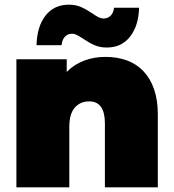

<svg xmlns="http://www.w3.org/2000/svg" viewBox="-20 -800 742 820"><path d="M654 -312V0H428V-273Q428 -367 361 -367Q323 -367 299.5 -340.5Q276 -314 276 -257V0H50V-547H265V-493Q297 -525 339 -541Q381 -557 430 -557Q481 -557 522 -542Q563 -527 592.5 -496Q622 -465 638 -419Q654 -373 654 -312ZM336 -634Q319 -645 308.5 -650.5Q298 -656 288 -656Q269 -656 257 -643Q245 -630 243 -607H136Q138 -687 174.5 -733.5Q211 -780 274 -780Q303 -780 326 -770Q349 -760 374 -743Q391 -731 401.5 -726Q412 -721 422 -721Q441 -721 453 -733.5Q465 -746 467 -767H574Q572 -690 535.5 -643.5Q499 -597 436 -597Q407 -597 384 -607Q361 -617 336 -634Z"/></svg>

Font: CMG Sans Black
Style: Regular
Weight: 900
Designer: Julieta Ulanovsky
Foundry: Julieta Ulanovsky
Version: Version 7.200